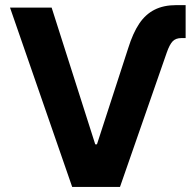

<svg xmlns="http://www.w3.org/2000/svg" viewBox="-20 -737 772 757"><path d="M674.8 -716.8H711.9V-586.9H695.3Q672.9 -586.9 660.6 -574Q648.4 -561 637.7 -530.3L453.1 0H264.6L19.5 -707H183.6L355.5 -168H362.3L485.4 -546.9Q503.9 -606.4 528.8 -643.6Q553.7 -680.7 589.4 -698.7Q625 -716.8 674.8 -716.8Z"/></svg>

Font: Pretendard
Style: Bold
Weight: 700
Designer: Base glyphs from Inter by Rasmus Andersson; Hangeul glyphs from Noto Sans CJK(Source Han Sans) by Jang Soo-young and Kan
Foundry: Kil Hyung-jin
Version: Version 1.309